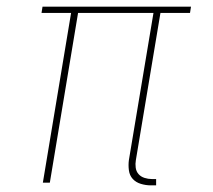

<svg xmlns="http://www.w3.org/2000/svg" viewBox="-20 -550 640 578"><path d="M434 8Q419 8 404 3.5Q389 -1 379.5 -11.5Q370 -22 368 -37.5Q366 -53 368 -68L442 -511H215L130 0H109L194 -511H105L108 -530H555L552 -511H463L389 -68Q387 -57 388.5 -45.5Q390 -34 397 -26Q404 -18 415 -14.5Q426 -11 437 -11H450V8Z"/></svg>

Font: Iosevka Curly Slab ThEx
Style: Italic
Weight: 100
Width: 7
Italic angle: -9°
Monospace: yes
Designer: Belleve Invis
Foundry: Belleve Invis
Version: Version 11.1.0; ttfautohint (v1.8.3)